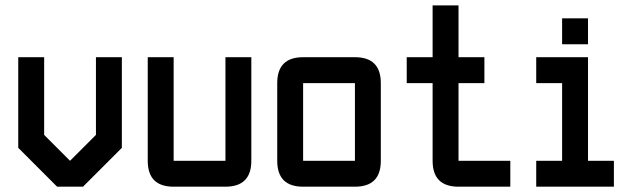

<svg xmlns="http://www.w3.org/2000/svg" viewBox="-20 -704 2384 724"><path d="M341.8 -488.3H439.5V-146.5L293 0H195.3L48.8 -146.5V-488.3H146.5V-195.3L244.1 -97.7L341.8 -195.3Z M830.1 -488.3H927.7V-97.7Q927.7 0 830.1 0H634.8Q537.1 0 537.1 -97.7V-488.3H634.8V-97.7H830.1Z M1318.4 0H1123Q1025.4 0 1025.4 -97.7V-390.6Q1025.4 -488.3 1123 -488.3H1318.4Q1416 -488.3 1416 -390.6V-97.7Q1416 0 1318.4 0ZM1318.4 -97.7V-390.6H1123V-97.7Z M1709 0Q1611.3 0 1611.3 -97.7V-390.6H1513.7V-488.3H1611.3V-683.6H1709V-488.3H1806.6V-390.6H1709V-97.7H1904.3V0Z M2099.6 -537.1V-634.8H2197.3V-537.1ZM2002 0V-97.7H2099.6V-390.6H2002V-488.3H2197.3V-97.7H2294.9V0Z"/></svg>

Font: BabelStone Runic Beagnoth
Style: Regular
Weight: 400
Designer: Andrew West
Foundry: BabelStone
Version: Version 7.004;November 9, 2023